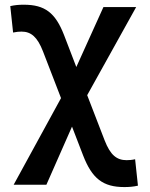

<svg xmlns="http://www.w3.org/2000/svg" viewBox="-20 -547 626 802"><path d="M499.5 234.4C519 234.4 537.6 232.9 556.2 228.5L544.4 118.2C531.7 121.1 518.6 122.1 509.3 122.1C467.3 122.1 440.9 100.6 417 39.1L344.2 -149.4L548.8 -517.6H412.1L298.8 -267.1L247.6 -400.4C211.4 -493.7 167.5 -527.3 79.6 -527.3C58.1 -527.3 43 -525.9 22.9 -521.5L34.7 -411.1C49.3 -414.1 59.1 -415 69.8 -415C109.9 -415 136.2 -392.6 159.7 -332L234.9 -137.2L37.1 224.6H173.8L280.8 -18.1L327.1 102.1C364.7 199.2 410.2 234.4 499.5 234.4Z"/></svg>

Font: Cascadia Code NF SemiBold
Style: Regular
Weight: 600
Monospace: yes
Designer: Aaron Bell
Foundry: Saja Typeworks
Version: Version 2404.023